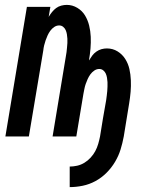

<svg xmlns="http://www.w3.org/2000/svg" viewBox="-20 -558 640 785"><path d="M265 207V123Q280 123 295.5 119.5Q311 116 325 107.5Q339 99 350.5 86.5Q362 74 369.5 60Q377 46 381.5 30.5Q386 15 389 0Q395 -37 401 -74Q407 -111 414 -148Q415 -158 416.5 -167Q418 -176 418.5 -185.5Q419 -195 419.5 -204Q420 -213 419.5 -222Q419 -231 417.5 -240Q416 -249 412.5 -257Q409 -265 402 -270.5Q395 -276 386 -276Q375 -276 365.5 -269.5Q356 -263 349.5 -254Q343 -245 338.5 -235Q334 -225 330.5 -215Q327 -205 325 -194.5Q323 -184 321 -174L292 0H195L249 -326Q251 -335 252 -344.5Q253 -354 254 -363.5Q255 -373 255.5 -382Q256 -391 255.5 -400Q255 -409 253.5 -418Q252 -427 248.5 -435Q245 -443 238 -448.5Q231 -454 222 -454Q211 -454 201.5 -447.5Q192 -441 185.5 -432Q179 -423 174.5 -413Q170 -403 166.5 -393Q163 -383 160.5 -372.5Q158 -362 157 -352L98 0H2L90 -530H186L179 -489Q185 -499 192.5 -508.5Q200 -518 209.5 -525Q219 -532 230.5 -535Q242 -538 253 -538Q276 -538 296 -526Q316 -514 327.5 -495Q339 -476 344.5 -453.5Q350 -431 351 -407.5Q352 -384 350 -360Q348 -336 344 -313V-311Q350 -321 357 -330.5Q364 -340 374 -347Q384 -354 395 -357Q406 -360 417 -360Q441 -360 460.5 -348Q480 -336 492 -317Q504 -298 509 -276Q514 -254 515 -230Q516 -206 514 -182.5Q512 -159 508 -135L486 0Q481 27 473 53Q465 79 450.5 103.5Q436 128 415.5 148.5Q395 169 370 182.5Q345 196 318 201.5Q291 207 265 207Z"/></svg>

Font: Iosevka Curly Medium Extended
Style: Italic
Weight: 500
Width: 7
Italic angle: -9°
Monospace: yes
Designer: Belleve Invis
Foundry: Belleve Invis
Version: Version 11.1.0; ttfautohint (v1.8.3)